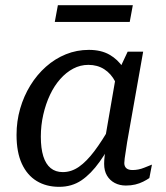

<svg xmlns="http://www.w3.org/2000/svg" viewBox="-20 -711 643 743"><path d="M487 -377 446 -321Q442 -364 426 -395Q410 -426 383.5 -443Q357 -460 322 -460Q291 -460 263.5 -445.5Q236 -431 213 -405Q190 -379 173.5 -344Q157 -309 147.5 -267.5Q138 -226 138 -182Q138 -137 147.5 -106.5Q157 -76 176 -60.5Q195 -45 223 -45Q256 -45 285.5 -65.5Q315 -86 345.5 -126.5Q376 -167 410 -227L434 -199Q399 -132 365.5 -85Q332 -38 295 -13Q258 12 209 12Q159 12 122 -10.5Q85 -33 64.5 -77.5Q44 -122 44 -189Q44 -242 58 -290.5Q72 -339 97.5 -380.5Q123 -422 158 -453Q193 -484 235 -501Q277 -518 324 -518Q371 -518 403.5 -499.5Q436 -481 456.5 -449.5Q477 -418 487 -377ZM534 -511 472 -161Q469 -140 466.5 -124.5Q464 -109 462.5 -98Q461 -87 461 -80Q461 -67 469 -60Q477 -53 493 -53Q516 -53 538 -62Q560 -71 568 -74L558 -22Q548 -15 534 -8Q520 -1 503.5 3Q487 7 467 7Q443 7 424 -3Q405 -13 394 -31.5Q383 -50 383 -77Q383 -91 385 -107.5Q387 -124 392 -152L378 -124L430 -425L436 -430L474 -511ZM204 -691H494L482 -626H192Z"/></svg>

Font: Roboto Serif 20pt
Style: Italic
Weight: 400
Italic angle: -10°
Designer: Greg Gazdowicz
Foundry: Commercial Type
Version: Version 1.008